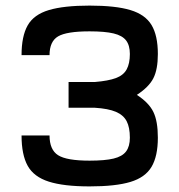

<svg xmlns="http://www.w3.org/2000/svg" viewBox="-20 -652 640 686"><path d="M300 14Q208 14 154.5 -3Q101 -20 79 -59.5Q57 -99 57 -168H157Q157 -117 187.5 -97.5Q218 -78 300 -78Q355 -78 386 -85.5Q417 -93 430.5 -111Q444 -129 444 -160Q444 -197 432.5 -219Q421 -241 394 -252.5Q367 -264 319 -267H225V-359H319Q367 -363 394 -373Q421 -383 432.5 -404Q444 -425 444 -459Q444 -490 430.5 -507.5Q417 -525 386 -532.5Q355 -540 300 -540Q218 -540 187.5 -522Q157 -504 157 -455H57Q57 -523 79 -561.5Q101 -600 154.5 -616Q208 -632 300 -632Q393 -632 446 -616Q499 -600 521.5 -562.5Q544 -525 544 -459Q544 -404 528 -372.5Q512 -341 469 -313Q512 -285 528 -252Q544 -219 544 -160Q544 -94 521.5 -56Q499 -18 446 -2Q393 14 300 14Z"/></svg>

Font: Victor Mono Thin
Style: Regular
Weight: 100
Monospace: yes
Designer: Rune Bjørnerås
Version: Version 1.561;gftools[0.9.30]